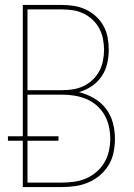

<svg xmlns="http://www.w3.org/2000/svg" viewBox="-20 -755 540 775"><path d="M72 0V-187H12V-205H72V-735H230Q255 -735 279.5 -731Q304 -727 326.5 -716.5Q349 -706 367.5 -689Q386 -672 398 -650Q410 -628 414.5 -603.5Q419 -579 419 -554Q419 -526 412.5 -498Q406 -470 390 -446.5Q374 -423 350 -407Q326 -391 299 -383Q331 -375 359.5 -358.5Q388 -342 407.5 -316.5Q427 -291 435.5 -259.5Q444 -228 444 -195Q444 -168 438.5 -140.5Q433 -113 419 -89.5Q405 -66 384 -48Q363 -30 337.5 -19Q312 -8 285 -4Q258 0 230 0ZM91 -391H230Q253 -391 275 -394.5Q297 -398 317 -407.5Q337 -417 353.5 -432.5Q370 -448 380.5 -467.5Q391 -487 395.5 -509.5Q400 -532 400 -554Q400 -576 395.5 -598.5Q391 -621 380.5 -640.5Q370 -660 353.5 -675.5Q337 -691 317 -700.5Q297 -710 275 -713.5Q253 -717 230 -717H91ZM91 -18H230Q255 -18 280 -21.5Q305 -25 328 -35Q351 -45 370 -61.5Q389 -78 401.5 -99.5Q414 -121 419.5 -145.5Q425 -170 425 -195Q425 -220 419.5 -245Q414 -270 401.5 -291.5Q389 -313 370 -329.5Q351 -346 328 -355.5Q305 -365 280 -369Q255 -373 230 -373H91V-205H216V-187H91Z"/></svg>

Font: Iosevka Term Curly Thin
Style: Regular
Weight: 100
Designer: Belleve Invis
Foundry: Belleve Invis
Version: Version 32.3.0